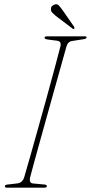

<svg xmlns="http://www.w3.org/2000/svg" viewBox="-20 -868 420 888"><path d="M120 -50.5Q112.5 -21.5 132.5 -19.5L186 -14.5Q197 -13.5 196.5 -7Q196.5 0 185.5 0H12.5Q2.5 0 2.5 -6.5Q2.5 -13.5 15 -14.5L58 -19.5Q84 -22 92 -48.5Q102 -82.5 118.8 -141.5Q135.5 -200.5 155.5 -272Q175.5 -343.5 195.8 -416.5Q216 -489.5 232.8 -552.5Q249.5 -615.5 260 -655.5Q264 -676.5 245 -679.5L199 -685.5Q186 -687.5 186 -694Q186.5 -700 198.5 -700H372Q380.5 -700 380.5 -695.5Q380.5 -688.5 365.5 -686.5L314 -678.5Q294 -676 287.5 -653.5Q278 -619.5 264 -569.5Q250 -519.5 233.5 -460.8Q217 -402 200 -340.8Q183 -279.5 167.2 -223.2Q151.5 -167 139.2 -121.8Q127 -76.5 120 -50.5ZM269 -821.5 323 -744Q326 -738.5 323 -735.5Q319 -732 316 -735.5L238 -794.5Q229 -802 222.2 -809Q215.5 -816 215.5 -825Q214.5 -841.5 234 -847.5Q244.5 -850.5 251.8 -843Q259 -835.5 269 -821.5Z"/></svg>

Font: Fraunces 144pt S050 Thin
Style: Italic
Weight: 100
Italic angle: -16°
Version: Version 1.000; ttfautohint (v1.8.3)